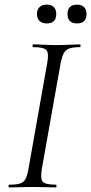

<svg xmlns="http://www.w3.org/2000/svg" viewBox="-20 -819 398 839"><path d="M20.2 0Q17.2 0 17.2 -6Q17.2 -12 20.2 -12Q51.2 -12 67.5 -17Q83.8 -22 91.6 -37Q99.5 -52 104.4 -81L186.4 -544Q194.4 -587 182.7 -600Q171.1 -613 125.2 -613Q122.2 -613 122.2 -619Q122.2 -625 125.2 -625Q145.7 -625 171.4 -623.5Q197 -622 225.6 -622Q258.2 -622 284.2 -623.5Q310.2 -625 329.8 -625Q332 -625 332 -619Q332 -613 329.8 -613Q298.9 -613 282.5 -607Q266.1 -601 258.3 -586Q250.6 -571 244.8 -542L162.8 -81Q155.6 -38 166.7 -25Q177.7 -12 224.8 -12Q226.8 -12 226.8 -6Q226.8 0 224.8 0Q204.4 0 178.8 -1Q153.2 -2 121.6 -2Q92.9 -2 66.9 -1Q40.8 0 20.2 0ZM184.4 -716.6Q164.2 -716.6 152.8 -727.5Q141.4 -738.4 141.4 -758Q141.4 -777.2 152.8 -788Q164.2 -798.8 184.4 -798.8Q204.6 -798.8 215.2 -788Q225.8 -777.2 225.8 -758Q225.8 -716.6 184.4 -716.6ZM316.5 -716.6Q275 -716.6 275 -758Q275 -798.6 316.6 -798.6Q336.6 -798.6 347.3 -787.9Q358 -777.2 358 -758Q358 -716.6 316.5 -716.6Z"/></svg>

Font: Cormorant Garamond Light
Style: Italic
Weight: 300
Italic angle: -10°
Designer: Christian Thalmann (Catharsis Fonts)
Foundry: Catharsis Fonts
Version: Version 4.001